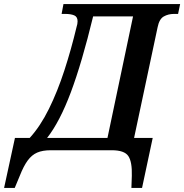

<svg xmlns="http://www.w3.org/2000/svg" viewBox="-107 -734 900 938"><path d="M-87 184 -34 -60H38Q90 -117 132 -202Q174 -287 207.5 -390Q241 -493 267 -602Q272 -617 272 -630Q272 -652 255.5 -659Q239 -666 211 -666H194L203 -714H773L763 -666H743Q715 -666 693 -653.5Q671 -641 663 -601L548 -60H639L587 184H535L537 125Q539 57 520 28.5Q501 0 439 0H141Q101 0 74.5 11.5Q48 23 28 50.5Q8 78 -10 124L-35 184ZM123 -60H418L543 -654H348Q293 -427 239 -283Q185 -139 123 -60Z"/></svg>

Font: Noto Serif SemiCondensed SemiBold
Style: Italic
Weight: 600
Width: 4
Italic angle: -12°
Designer: Monotype Design Team
Foundry: Monotype Imaging Inc.
Version: Version 2.014; ttfautohint (v1.8.4.7-5d5b)